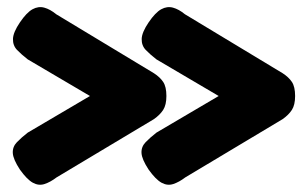

<svg xmlns="http://www.w3.org/2000/svg" viewBox="-20 -516 865 540"><path d="M36 -39Q17 -68 16 -85.5Q15 -103 27.5 -116Q40 -129 58 -143L233 -246L58 -349Q40 -363 28 -375.5Q16 -388 16.5 -406.5Q17 -425 36 -453Q55 -481 71.5 -490Q88 -499 104.5 -494.5Q121 -490 138 -476L413 -310Q430 -299 439 -285.5Q448 -272 448 -246Q448 -221 439 -207Q430 -193 413 -181L139 -17Q122 -4 105.5 1.5Q89 7 72.5 -2Q56 -11 36 -39ZM398 -39Q379 -68 378 -85.5Q377 -103 389.5 -116Q402 -129 420 -143L595 -246L420 -349Q402 -363 390 -375.5Q378 -388 378.5 -406.5Q379 -425 398 -453Q417 -481 433.5 -490Q450 -499 466.5 -494.5Q483 -490 500 -476L775 -310Q792 -299 801 -285.5Q810 -272 810 -246Q810 -221 801 -207Q792 -193 775 -181L501 -17Q484 -4 467.5 1.5Q451 7 434.5 -2Q418 -11 398 -39Z"/></svg>

Font: Fredoka SemiExpanded
Style: Bold
Weight: 700
Width: 6
Designer: Ben Nathan
Foundry: Milena B. Brandão, Ben Nathan
Version: Version 2.001